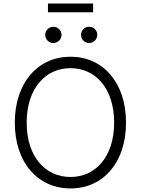

<svg xmlns="http://www.w3.org/2000/svg" viewBox="-20 -1059 799 1089"><path d="M379.9 9.8C564 9.8 694.8 -135.7 694.8 -363.3C694.8 -591.3 564 -737.3 379.9 -737.3C195.8 -737.3 64 -591.3 64 -363.3C64 -135.7 195.3 9.8 379.9 9.8ZM379.9 -55.2C236.8 -55.2 131.3 -170.4 131.3 -363.3C131.3 -557.6 237.8 -672.4 379.9 -672.4C521.5 -672.4 627.4 -557.6 627.4 -363.3C627.4 -169.9 521.5 -55.2 379.9 -55.2ZM485.8 -814.9C511.2 -814.9 531.7 -835.9 531.7 -861.3C531.7 -886.7 511.2 -907.2 485.8 -907.2C460 -907.2 439.5 -886.7 439.5 -861.3C439.5 -835.9 460 -814.9 485.8 -814.9ZM282.7 -814.9C308.1 -814.9 329.1 -835.9 329.1 -861.3C329.1 -886.7 308.1 -907.2 282.7 -907.2C257.3 -907.2 236.3 -886.7 236.3 -861.3C236.3 -835.9 257.3 -814.9 282.7 -814.9ZM508.3 -1039.1H252V-989.3H508.3Z"/></svg>

Font: Raveo Light
Style: Regular
Weight: 300
Designer: Jakub Foglar, Rasmus Andersson (Inter)
Foundry: Jakubfoglar.com
Version: Version 1.100;Glyphs 3.2.3 (3260)